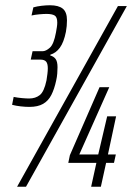

<svg xmlns="http://www.w3.org/2000/svg" viewBox="-20 -711 507 731"><path d="M92 -304Q77 -304 59 -306Q41 -308 26 -312L32 -342Q47 -339 63.5 -337.5Q80 -336 91 -336Q115 -336 131.5 -349Q148 -362 157 -405Q159 -418 160.5 -429.5Q162 -441 162 -451Q162 -469 155.5 -476.5Q149 -484 134 -484H97L104 -516H142Q155 -516 170 -529.5Q185 -543 193 -587Q195 -598 196.5 -607.5Q198 -617 198 -625Q198 -646 188 -652Q178 -658 157 -658Q146 -658 129.5 -656.5Q113 -655 100 -652L107 -683Q121 -687 138.5 -689Q156 -691 170 -691Q203 -691 219 -678Q235 -665 235 -634Q235 -623 234 -612Q233 -601 231 -590Q223 -550 208 -529.5Q193 -509 172 -503L171 -500Q185 -496 192 -486Q199 -476 199 -455Q199 -444 198 -431Q197 -418 194 -405Q187 -372 175.5 -349.5Q164 -327 144 -315.5Q124 -304 92 -304ZM45 0 429 -688H463L79 0ZM327 0 347 -91H240L246 -120L359 -379H396L282 -123H354L388 -268H422L391 -123H421L414 -91H384L364 0Z"/></svg>

Font: Saira UltraCondensed Light
Style: Italic
Weight: 300
Width: 1
Italic angle: -12°
Designer: Hector Gatti with collaboration of the Omnibus-Type team
Foundry: Omnibus-Type
Version: Version 1.101